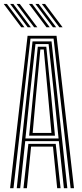

<svg xmlns="http://www.w3.org/2000/svg" viewBox="-34 -988 428 1008"><path d="M19 0 110.8 -800H262.8L354.5 0H336.8L247.2 -785.5H126L36.8 0ZM89.2 0 115 -232.8H258.5L284 0H266.2L244.2 -218.2H129.2L107.2 0ZM54 0 136.8 -770.8H236.5L319.5 0H301.5L275 -247H98.5L72 0ZM99.5 -261.2H273.5L251 -480.5L221.2 -756.5H152.2L122 -480.5ZM119 -275.8 138.8 -480.5 164.5 -742.8H209L235.2 -480.5L254.5 -275.8ZM137.5 -290H236L218.8 -480.5L195.8 -728.2H177.8L154.5 -480.5ZM145 -845 52.8 -967.5H69.8L161.8 -845ZM77.5 -845 -14.5 -967.5H2.2L94.2 -845ZM111.2 -845 19.2 -967.5H36L128 -845ZM277.5 -845 185.5 -967.5H202.5L294.5 -845ZM210 -845 118 -967.5H135L227 -845ZM243.8 -845 151.8 -967.5H168.8L260.8 -845Z"/></svg>

Font: Big Shoulders Inline Display Thin SemiBold
Style: Regular
Weight: 600
Version: Version 2.002